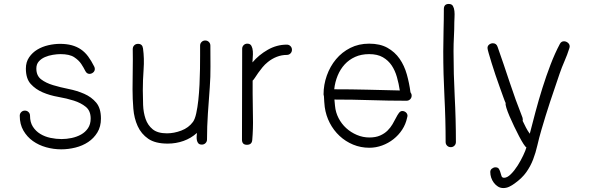

<svg xmlns="http://www.w3.org/2000/svg" viewBox="-20 -738 2984 972"><path d="M491 -138Q491 -97 473 -67.5Q455 -38 426.5 -19Q398 0 362 9Q326 18 290 18Q251 18 213.5 7.5Q176 -3 146.5 -24Q117 -45 98.5 -77Q80 -109 80 -152Q80 -163 87.5 -170.5Q95 -178 106 -178Q117 -178 124.5 -170.5Q132 -163 132 -152Q132 -119 146.5 -96.5Q161 -74 184 -60Q207 -46 235.5 -40Q264 -34 292 -34Q317 -34 343 -39.5Q369 -45 390.5 -57Q412 -69 425.5 -89Q439 -109 439 -138Q439 -177 414.5 -197Q390 -217 354 -228.5Q318 -240 275 -247.5Q232 -255 196 -270.5Q160 -286 135.5 -313Q111 -340 111 -391Q111 -424 127.5 -448Q144 -472 169 -487Q194 -502 224.5 -509Q255 -516 284 -516Q317 -516 343 -509Q369 -502 389.5 -488Q410 -474 426 -452.5Q442 -431 457 -401Q460 -395 460 -389Q460 -378 451.5 -371Q443 -364 433 -364Q419 -364 411.5 -379.5Q404 -395 391.5 -414Q379 -433 355.5 -448.5Q332 -464 286 -464Q269 -464 247.5 -460.5Q226 -457 207.5 -449Q189 -441 176.5 -427Q164 -413 164 -391Q164 -355 188 -336.5Q212 -318 248.5 -307Q285 -296 327.5 -287.5Q370 -279 406.5 -263Q443 -247 467 -218.5Q491 -190 491 -138Z M1045 -507Q1045 -453 1045.5 -401.5Q1046 -350 1042 -296Q1037 -230 1032.5 -164Q1028 -98 1028 -32Q1028 -21 1020.5 -13.5Q1013 -6 1002 -6Q990 -6 984.5 -12Q979 -18 977 -27Q975 -36 975.5 -46.5Q976 -57 977 -65Q947 -38 909 -24.5Q871 -11 829 -11Q766 -11 730.5 -35.5Q695 -60 677 -99.5Q659 -139 655 -188Q651 -237 651 -287Q651 -338 652 -388Q653 -438 652 -489Q652 -501 659.5 -508.5Q667 -516 679 -516Q701 -516 704 -493Q711 -442 707 -387Q703 -332 703 -280Q703 -245 704.5 -206.5Q706 -168 717 -136Q728 -104 753 -83.5Q778 -63 825 -63Q861 -63 898 -77Q935 -91 957 -121Q967 -135 973.5 -164.5Q980 -194 984 -231Q988 -268 990 -309.5Q992 -351 992.5 -389Q993 -427 993 -458V-507Q993 -518 1000.5 -525.5Q1008 -533 1019 -533Q1030 -533 1037.5 -525.5Q1045 -518 1045 -507Z M1458 -486Q1458 -475 1450.5 -467.5Q1443 -460 1432 -460Q1406 -460 1381.5 -450.5Q1357 -441 1336 -424Q1321 -412 1309 -397.5Q1297 -383 1287.5 -369.5Q1278 -356 1271 -345Q1264 -334 1259 -330V-264Q1259 -206 1260.5 -146.5Q1262 -87 1257 -29Q1255 -5 1230 -5Q1205 -5 1205 -31L1206 -491Q1206 -502 1213.5 -509.5Q1221 -517 1232 -517Q1247 -517 1253 -505.5Q1259 -494 1260 -478.5Q1261 -463 1259.5 -447Q1258 -431 1258 -422Q1290 -460 1335.5 -486Q1381 -512 1432 -512Q1443 -512 1450.5 -504.5Q1458 -497 1458 -486Z M2064 -254Q2064 -243 2056.5 -235.5Q2049 -228 2038 -228Q1947 -228 1856.5 -231Q1766 -234 1673 -234L1676 -202Q1679 -169 1694 -140Q1709 -111 1732.5 -89.5Q1756 -68 1786.5 -55Q1817 -42 1850 -42Q1882 -42 1904.5 -52Q1927 -62 1942 -77Q1957 -92 1967 -109Q1977 -126 1984.5 -141Q1992 -156 1999.5 -166Q2007 -176 2016 -176Q2027 -176 2035 -169Q2043 -162 2043 -151Q2043 -150 2041 -142Q2034 -109 2016 -81.5Q1998 -54 1972 -33.5Q1946 -13 1914.5 -1.5Q1883 10 1850 10Q1806 10 1767.5 -6Q1729 -22 1699 -50Q1669 -78 1649.5 -115.5Q1630 -153 1624 -196Q1622 -210 1621.5 -223Q1621 -236 1620 -250Q1618 -258 1618 -260Q1618 -309 1634.5 -355.5Q1651 -402 1681 -438Q1711 -474 1753.5 -495.5Q1796 -517 1849 -517Q1904 -517 1941.5 -496Q1979 -475 2003 -440.5Q2027 -406 2039.5 -361.5Q2052 -317 2058 -271Q2064 -263 2064 -254ZM2004 -280Q1999 -314 1989.5 -347.5Q1980 -381 1963 -406.5Q1946 -432 1918.5 -448Q1891 -464 1849 -464Q1809 -464 1778 -450Q1747 -436 1725 -412Q1703 -388 1689.5 -355.5Q1676 -323 1672 -286Q1757 -286 1838.5 -284Q1920 -282 2004 -280Z M2288 -19Q2288 -8 2280.5 -0.5Q2273 7 2262 7Q2251 7 2243.5 -0.5Q2236 -8 2236 -19Q2236 -134 2230 -248.5Q2224 -363 2224 -478Q2224 -532 2225.5 -585Q2227 -638 2227 -692Q2227 -718 2252 -718Q2267 -718 2273 -707.5Q2279 -697 2280.5 -682Q2282 -667 2281 -651.5Q2280 -636 2280 -626Q2280 -589 2278 -552.5Q2276 -516 2276 -479Q2276 -364 2282 -249Q2288 -134 2288 -19Z M2864 -503Q2864 -499 2862 -493Q2852 -461 2838 -429Q2824 -397 2813 -365Q2788 -293 2765 -223Q2742 -153 2721 -81Q2709 -40 2700.5 -2.5Q2692 35 2679 69Q2666 103 2644.5 133.5Q2623 164 2585 191Q2573 200 2558.5 207Q2544 214 2528 214Q2513 214 2501 206.5Q2489 199 2480 187Q2471 175 2466.5 161Q2462 147 2462 133Q2462 122 2470.5 115.5Q2479 109 2488 109Q2501 109 2506 117.5Q2511 126 2513.5 135.5Q2516 145 2519 153.5Q2522 162 2532 162Q2548 162 2566.5 143.5Q2585 125 2601 99.5Q2617 74 2629 48.5Q2641 23 2645 8Q2640 6 2630 -9.5Q2620 -25 2608 -48Q2596 -71 2583 -98Q2570 -125 2559.5 -149.5Q2549 -174 2543.5 -192Q2538 -210 2540 -216Q2536 -224 2528 -246.5Q2520 -269 2509.5 -298Q2499 -327 2488 -359.5Q2477 -392 2468.5 -420Q2460 -448 2454 -468.5Q2448 -489 2448 -495Q2448 -506 2456.5 -512.5Q2465 -519 2475 -519Q2493 -519 2499 -501Q2531 -410 2560 -322Q2589 -234 2625 -143Q2628 -134 2626 -126Q2634 -109 2642.5 -92.5Q2651 -76 2662 -61Q2675 -112 2691 -172Q2707 -232 2726 -292.5Q2745 -353 2767 -410.5Q2789 -468 2814 -515Q2821 -529 2835 -529Q2846 -529 2855 -521.5Q2864 -514 2864 -503Z"/></svg>

Font: Wynona
Style: Regular
Weight: 400
Italic angle: -12°
Designer: Kanati
Foundry: Kanati and Michael Everson
Version: Version 2.000